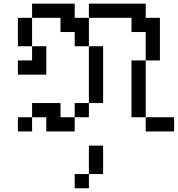

<svg xmlns="http://www.w3.org/2000/svg" viewBox="-20 -712 963 1040"><path d="M76.9 -615.4H153.8V-538.5H76.9ZM76.9 -538.5H153.8V-461.5H76.9ZM153.8 -692.3H230.8V-615.4H153.8ZM230.8 -692.3H307.7V-615.4H230.8ZM307.7 -692.3H384.6V-615.4H307.7ZM461.5 -692.3H538.5V-615.4H461.5ZM538.5 -692.3H615.4V-615.4H538.5ZM615.4 -692.3H692.3V-615.4H615.4ZM692.3 -692.3H769.2V-615.4H692.3ZM692.3 -615.4H769.2V-538.5H692.3ZM769.2 -615.4H846.2V-538.5H769.2ZM769.2 -538.5H846.2V-461.5H769.2ZM153.8 -461.5H230.8V-384.6H153.8ZM153.8 -384.6H230.8V-307.7H153.8ZM76.9 -384.6H153.8V-307.7H76.9ZM384.6 -615.4H461.5V-538.5H384.6ZM384.6 -538.5H461.5V-461.5H384.6ZM307.7 -615.4H384.6V-538.5H307.7ZM461.5 -461.5H538.5V-384.6H461.5ZM461.5 -384.6H538.5V-307.7H461.5ZM461.5 -307.7H538.5V-230.8H461.5ZM461.5 -230.8H538.5V-153.8H461.5ZM384.6 -153.8H461.5V-76.9H384.6ZM307.7 -76.9H384.6V0H307.7ZM230.8 -76.9H307.7V0H230.8ZM230.8 -153.8H307.7V-76.9H230.8ZM153.8 -153.8H230.8V-76.9H153.8ZM76.9 -76.9H153.8V0H76.9ZM769.2 -461.5H846.2V-384.6H769.2ZM692.3 -384.6H769.2V-307.7H692.3ZM692.3 -307.7H769.2V-230.8H692.3ZM692.3 -230.8H769.2V-153.8H692.3ZM692.3 -153.8H769.2V-76.9H692.3ZM769.2 -76.9H846.2V0H769.2ZM846.2 -76.9H923.1V0H846.2ZM461.5 76.9H538.5V153.8H461.5ZM461.5 153.8H538.5V230.8H461.5ZM384.6 230.8H461.5V307.7H384.6Z"/></svg>

Font: Jacquarda Bastarda 9
Style: Regular
Weight: 400
Designer: Sarah Cadigan-Fried
Version: Version 1.000; ttfautohint (v1.8.4.7-5d5b)